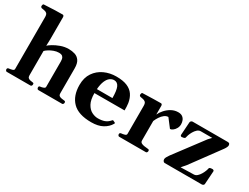

<svg xmlns="http://www.w3.org/2000/svg" viewBox="-66 -1306 2429 1871"><g transform="rotate(30 1148.5 -370.5)"><path d="M36.6 0Q28.3 0 24.2 -7.3Q20 -14.6 20 -20Q20 -36.1 36.1 -38.1Q54.2 -39.6 73.5 -45.2Q92.8 -50.8 92.8 -64.5V-648.9Q92.8 -679.2 80.1 -689.9Q67.4 -700.7 50.3 -702.6Q33.2 -704.6 20 -708Q15.1 -710.4 11.7 -714.4Q8.3 -718.3 8.3 -727.5Q8.3 -733.4 11.2 -741Q14.2 -748.5 20 -749Q89.8 -753.4 145 -754.9Q200.2 -756.3 230 -756.3Q233.9 -756.3 238.8 -752.2Q243.7 -748 244.6 -736.3V-484.4L242.2 -412.6Q252.4 -423.8 283.9 -443.4Q315.4 -462.9 359.4 -479Q403.3 -495.1 450.2 -495.1Q486.8 -495.1 519.3 -484.9Q551.8 -474.6 572 -445.3Q592.3 -416 592.3 -359.4V-80.6Q592.3 -59.6 604 -51.5Q615.7 -43.5 631.3 -41.7Q647 -40 659.2 -38.1Q667.5 -37.1 671.4 -33.9Q675.3 -30.8 675.3 -20Q675.3 -14.6 671.1 -7.3Q667 0 658.7 0H391.6Q383.3 0 379.2 -7.3Q375 -14.6 375 -20Q375 -27.8 377.7 -32.5Q380.4 -37.1 390.1 -38.1Q405.8 -39.1 423.8 -45.9Q441.9 -52.7 441.9 -64.5V-352.1Q441.9 -362.8 439.5 -377.7Q437 -392.6 425 -404.3Q413.1 -416 383.8 -416Q357.4 -416 329.6 -406Q301.8 -396 279.1 -381.8Q256.3 -367.7 244.6 -355V-80.6Q244.6 -62 253.9 -53.5Q263.2 -44.9 276.6 -42.2Q290 -39.6 301.8 -38.1Q312 -37.1 315.7 -34.2Q319.3 -31.2 319.3 -20Q319.3 -14.6 315.2 -7.3Q311 0 302.7 0Z M993.2 14.2Q848.1 14.2 780.8 -54.4Q713.4 -123 713.4 -245.1Q713.4 -326.7 751.2 -382.3Q789.1 -438 851.1 -466.6Q913.1 -495.1 985.4 -495.1Q1061 -495.1 1108.2 -475.1Q1155.3 -455.1 1180.4 -418Q1205.6 -380.9 1213.9 -329.1Q1216.8 -311.5 1217.5 -290Q1218.3 -268.6 1218.3 -248.5L879.4 -248Q879.4 -172.9 902.8 -129.9Q926.3 -86.9 961.2 -69.1Q996.1 -51.3 1030.3 -51.3Q1074.2 -51.3 1105 -62.7Q1135.7 -74.2 1159.2 -101.6Q1161.6 -104 1164.3 -106.9Q1167 -109.9 1171.9 -108.9L1193.4 -98.6Q1198.2 -96.7 1198.2 -92.8Q1198.2 -90.8 1197.5 -88.9Q1196.8 -86.9 1195.3 -84.5Q1170.4 -41 1120.4 -13.4Q1070.3 14.2 993.2 14.2ZM880.9 -293.5H1055.7Q1055.7 -378.4 1038.6 -416Q1021.5 -453.6 983.9 -453.6Q960 -453.6 938 -437.7Q916 -421.9 900.9 -386.7Q885.7 -351.6 880.9 -293.5Z M1301.3 0Q1293 0 1288.8 -7.3Q1284.7 -14.6 1284.7 -20Q1284.7 -36.1 1300.8 -38.1Q1320.8 -39.6 1339.1 -45.2Q1357.4 -50.8 1357.4 -64.5V-379.9Q1357.4 -410.2 1344.7 -421.4Q1332 -432.6 1314.9 -435.1Q1297.9 -437.5 1284.7 -440.9Q1279.8 -443.4 1276.4 -447.3Q1272.9 -451.2 1272.9 -460.4Q1272.9 -466.3 1276.1 -473.9Q1279.3 -481.4 1284.7 -481.9Q1354.5 -484.9 1408 -485.6Q1461.4 -486.3 1491.2 -486.8Q1495.1 -486.8 1500 -482.9Q1504.9 -479 1505.9 -467.3V-368.2Q1519.5 -398.4 1545.7 -427.7Q1571.8 -457 1606.7 -476.1Q1641.6 -495.1 1681.2 -495.1Q1711.4 -495.1 1729.2 -482.2Q1747.1 -469.2 1755.1 -449Q1763.2 -428.7 1763.2 -406.2Q1763.2 -381.3 1751.7 -360.4Q1740.2 -339.4 1723.6 -326.4Q1707 -313.5 1691.4 -313.5L1620.1 -406.7Q1597.2 -406.7 1576.2 -390.6Q1555.2 -374.5 1538.8 -349.6Q1522.5 -324.7 1511.7 -298.8V-80.6Q1511.7 -62 1525.9 -53.7Q1540 -45.4 1560.5 -42.7Q1581.1 -40 1600.1 -38.1Q1610.4 -37.1 1614 -34.2Q1617.7 -31.2 1617.7 -20Q1617.7 -14.6 1613.5 -7.3Q1609.4 0 1601.1 0Z M1813 0Q1803.2 0 1796.4 -9.5Q1789.6 -19 1789.6 -29.3Q1789.6 -41.5 1796.9 -54.4Q1804.2 -67.4 1817.4 -86.9L2059.6 -409.2L2107.9 -460.9L2111.3 -443.8H1963.4Q1941.9 -443.8 1924.6 -428Q1907.2 -412.1 1894.5 -389.9Q1881.8 -367.7 1874.8 -347.4Q1867.7 -327.1 1866.7 -318.4Q1865.7 -309.1 1851.3 -305.7Q1836.9 -302.2 1829.1 -302.2Q1823.7 -302.2 1818.6 -306.4Q1813.5 -310.5 1814 -318.8L1823.7 -464.4Q1824.7 -473.1 1832 -479Q1839.4 -484.9 1846.7 -485.4H2242.7Q2258.3 -485.4 2263.2 -477.3Q2268.1 -469.2 2268.1 -459Q2268.1 -450.7 2261.7 -437.3Q2255.4 -423.8 2245.1 -409.7L2011.7 -92.3L1952.6 -23.4L1950.2 -41L2115.2 -45.4Q2135.3 -45.9 2151.9 -61Q2168.5 -76.2 2180.9 -97.2Q2193.4 -118.2 2200.7 -137.7Q2208 -157.2 2209 -166Q2210 -175.8 2220.7 -179Q2231.4 -182.1 2247.1 -182.1Q2252.4 -182.1 2259 -178Q2265.6 -173.8 2264.6 -165.5L2254.9 -20Q2254.4 -10.7 2246.8 -5.6Q2239.3 -0.5 2231.9 0Z"/></g></svg>

Font: Gelasio
Style: Bold
Weight: 700
Designer: Eben Sorkin
Foundry: Eben Sorkin
Version: Version 1.008